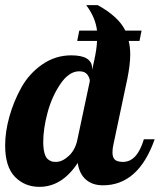

<svg xmlns="http://www.w3.org/2000/svg" viewBox="-21 -720 621 746"><path d="M474 -415 420 -160Q416 -143 416 -128Q416 -108 425.5 -99.5Q435 -91 457 -91Q512 -91 538 -179H580Q517 0 379 0Q338 0 312.5 -22.5Q287 -45 281 -87Q220 6 132 6Q75 6 37 -33Q-1 -72 -1 -155Q-1 -208 15.5 -267Q32 -326 62 -380Q92 -434 143 -469.5Q194 -505 256 -505Q337 -505 337 -454V-448L345 -485Q355 -530 356 -561H279L287 -601H356Q350 -652 314 -700H359Q440 -655 466 -601H529L521 -561H479Q485 -537 485 -508Q485 -470 474 -415ZM280 -179 328 -405Q328 -417 318.5 -430Q309 -443 287 -443Q247 -443 213.5 -393.5Q180 -344 163.5 -281.5Q147 -219 147 -169Q147 -142 152 -124.5Q157 -107 166 -100.5Q175 -94 181 -92.5Q187 -91 197 -91Q221 -91 246.5 -114.5Q272 -138 280 -179Z"/></svg>

Font: Lobster 1.4
Style: Regular
Weight: 400
Designer: Pablo Impallari
Foundry: Pablo Impallari. www.impallari.com
Version: Version 1.4